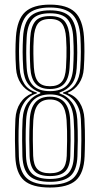

<svg xmlns="http://www.w3.org/2000/svg" viewBox="-20 -828 442 850"><path d="M201.2 2.2Q121.8 2.2 86.1 -29.6Q50.5 -61.5 47.8 -135Q46.8 -160.8 46.2 -205.1Q45.8 -249.5 48.2 -301.2Q50.5 -343 69.8 -372.2Q89 -401.5 122 -414.8V-417.5Q91.8 -429.8 72.8 -457.9Q53.8 -486 51 -524.5Q48.2 -566.5 48.4 -600.1Q48.5 -633.8 50.5 -664.8Q55.8 -742 91.2 -774.8Q126.8 -807.5 201.2 -807.5Q276.5 -807.5 311.5 -774.5Q346.5 -741.5 351.8 -664.8Q353.8 -634.8 353.8 -600.6Q353.8 -566.5 351 -524.5Q348.5 -486 329.5 -457.9Q310.5 -429.8 280.2 -417.5V-414.8Q313.5 -404 332.5 -374Q351.5 -344 353.8 -301.2Q356.5 -248.8 356.1 -206Q355.8 -163.2 354.5 -135Q351.5 -61.5 316 -29.6Q280.5 2.2 201.2 2.2ZM201.2 -35.8Q255.8 -35.8 280.4 -59.2Q305 -82.8 307 -136.8Q308 -160.8 308.8 -203.6Q309.5 -246.5 306.2 -298Q302.8 -355.2 276.2 -382.6Q249.8 -410 201.2 -410Q152.5 -410 126 -382.6Q99.5 -355.2 95.8 -298Q93.2 -251.8 93.6 -208.5Q94 -165.2 95.2 -136.8Q97.2 -82.8 122 -59.2Q146.8 -35.8 201.2 -35.8ZM201.2 -48.5Q154.5 -48.5 133.8 -69.2Q113 -90 111 -137.2Q109.8 -171.8 109.6 -210.5Q109.5 -249.2 111.8 -297.5Q114.2 -348.5 136.2 -374.2Q158.2 -400 201.2 -400Q244 -400 266 -374.4Q288 -348.8 290.5 -297.8Q293 -247.5 292.6 -206.4Q292.2 -165.2 291.2 -137.2Q289.5 -90 268.6 -69.2Q247.8 -48.5 201.2 -48.5ZM201.2 -61Q239.2 -61 256.5 -78.8Q273.8 -96.5 275.5 -138.2Q276.2 -160.5 277 -203.8Q277.8 -247 274.8 -295.8Q271.5 -343.5 253.8 -365.5Q236 -387.5 201.2 -387.5Q166.5 -387.5 148.6 -365.5Q130.8 -343.5 127.5 -295.8Q124.8 -249 125.4 -205.5Q126 -162 126.8 -138.2Q128.5 -96.5 145.9 -78.8Q163.2 -61 201.2 -61ZM201.2 -10.2Q273 -10.2 304.5 -39.6Q336 -69 338.8 -135.5Q340 -164.8 340.2 -206.2Q340.5 -247.8 338 -300.2Q335.8 -343.2 314.6 -374.1Q293.5 -405 259 -414.5V-418.5Q296 -428.8 314.2 -456.5Q332.5 -484.2 335.2 -525.2Q338 -564.8 337.9 -598.9Q337.8 -633 336 -663.5Q331.5 -734 300 -764.4Q268.5 -794.8 201.2 -794.8Q133.8 -794.8 102.4 -764.4Q71 -734 66.2 -663.5Q64.5 -634.8 64.2 -600.5Q64 -566.2 67 -525Q69.8 -484 88 -456.4Q106.2 -428.8 143 -418.5V-414.5Q108.5 -405 87.5 -374.1Q66.5 -343.2 64.2 -300.2Q61.5 -247.5 62 -204.8Q62.5 -162 63.5 -135.5Q66.2 -69 97.9 -39.6Q129.5 -10.2 201.2 -10.2ZM201.2 -23Q139 -23 110.4 -49Q81.8 -75 79.2 -136Q78.5 -163.5 78 -205.5Q77.5 -247.5 80 -299Q82.5 -345.2 103.6 -374.2Q124.8 -403.2 158.5 -414.5V-418.5Q125 -429.5 105.2 -455.2Q85.5 -481 82.8 -526Q80.2 -567.2 80.2 -597.5Q80.2 -627.8 82 -662.8Q85.5 -726.8 113.2 -754.5Q141 -782.2 201.2 -782.2Q263 -782.2 289.9 -753.8Q316.8 -725.2 320 -662.8Q322 -624.8 322 -594.9Q322 -565 319.5 -526Q316.8 -481 297 -455.2Q277.2 -429.5 243.8 -418.5V-414.5Q277.5 -403.2 298.5 -374.2Q319.5 -345.2 322.2 -299Q324.8 -248 324.4 -206.4Q324 -164.8 322.8 -136Q320.5 -75 291.9 -49Q263.2 -23 201.2 -23ZM201.2 -424.5Q250.2 -424.5 275.2 -448.9Q300.2 -473.2 303.8 -526.5Q306 -564.2 306.2 -592.6Q306.5 -621 304.2 -661.5Q301.5 -716 279 -742.6Q256.5 -769.2 201.2 -769.2Q145.8 -769.2 123.2 -742.6Q100.8 -716 98 -661.5Q96 -623.8 96.1 -593.2Q96.2 -562.8 98.2 -528Q101.8 -473.5 127 -449Q152.2 -424.5 201.2 -424.5ZM201.2 -434Q159.2 -434 138.1 -456.8Q117 -479.5 114.2 -528.2Q112 -567.5 112 -597.2Q112 -627 113.8 -660.5Q116.5 -709 135.4 -732.9Q154.2 -756.8 201.2 -756.8Q248.8 -756.8 267.2 -732.4Q285.8 -708 288.5 -660.5Q290.2 -627.2 290.4 -597.5Q290.5 -567.8 288 -528.8Q285.2 -479.8 264.1 -456.9Q243 -434 201.2 -434ZM201.2 -446.2Q236.5 -446.2 253.1 -465.5Q269.8 -484.8 272.2 -529Q273.8 -554.8 274.2 -576Q274.8 -597.2 274.4 -617.5Q274 -637.8 272.5 -659.8Q270.2 -702.2 254.8 -723.1Q239.2 -744 201.2 -744Q162.5 -744 147.1 -722.6Q131.8 -701.2 129.5 -658Q127.2 -621.5 127.8 -590.9Q128.2 -560.2 130 -528.8Q132.8 -484.8 149.2 -465.5Q165.8 -446.2 201.2 -446.2Z"/></svg>

Font: Big Shoulders Inline Text Thin
Style: Regular
Weight: 400
Version: Version 2.002